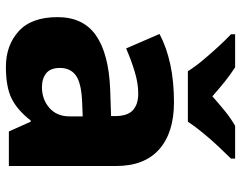

<svg xmlns="http://www.w3.org/2000/svg" viewBox="-103 -703 816 650"><g transform="rotate(90 305.0 -378.0)"><path d="M326 -559Q429 -559 485.5 -509Q542 -459 542 -363V0H425L392 -74H388Q353 -29 314 -9.5Q275 10 206 10Q134 10 86 -33Q38 -76 38 -165Q38 -252 100 -295Q162 -338 282 -343L373 -346V-359Q373 -402 353 -420Q333 -438 297 -438Q262 -438 222.5 -426Q183 -414 144 -397L95 -510Q140 -534 198 -546.5Q256 -559 326 -559ZM323 -248Q260 -245 235 -226.5Q210 -208 210 -173Q210 -141 228 -126.5Q246 -112 275 -112Q316 -112 345 -137Q374 -162 374 -206V-250ZM221 -606Q207 -629 184.5 -656Q162 -683 138.5 -708.5Q115 -734 96 -752V-766H208Q234 -749 257 -730.5Q280 -712 306 -689Q332 -712 356 -731.5Q380 -751 406 -766H517V-752Q500 -735 476 -709.5Q452 -684 429.5 -656.5Q407 -629 392 -606Z"/></g></svg>

Font: Noto Sans Meetei Mayek ExtraBold
Style: Regular
Weight: 800
Designer: Monotype Design Team and Neelakash Kshetrimayum
Foundry: Monotype Imaging Inc.
Version: Version 2.002; ttfautohint (v1.8.4.7-5d5b)